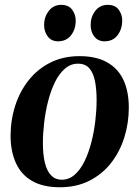

<svg xmlns="http://www.w3.org/2000/svg" viewBox="-20 -758 574 790"><path d="M307 -527Q376 -527 421 -501.5Q466 -476 488 -428.8Q510 -381.5 510 -315.5Q510 -251.5 491.5 -192.5Q473 -133.5 436.8 -87.2Q400.5 -41 347.5 -14.2Q294.5 12.5 226 12.5Q157.5 12.5 112.5 -13.2Q67.5 -39 45.8 -86.5Q24 -134 23.5 -197.5Q23.5 -263.5 42.5 -322.8Q61.5 -382 98 -428Q134.5 -474 187.2 -500.5Q240 -527 307 -527ZM301 -496Q270.5 -496 246.8 -475.2Q223 -454.5 206 -419.8Q189 -385 178 -342Q167 -299 161.8 -254Q156.5 -209 156.5 -168.5Q156.5 -121.5 164.8 -88Q173 -54.5 190.2 -36.5Q207.5 -18.5 234 -18.5Q264 -18.5 287.5 -39.2Q311 -60 328 -95Q345 -130 356 -173Q367 -216 372.2 -260.8Q377.5 -305.5 377.5 -345.5Q377.5 -389.5 371 -423.2Q364.5 -457 348 -476.5Q331.5 -496 301 -496ZM218.5 -588Q192 -588 176.8 -607.5Q161.5 -627 161.5 -655.5Q161.5 -688.5 180.8 -713.2Q200 -738 232 -738Q262.5 -738 277 -718Q291.5 -698 291.5 -673Q291.5 -637.5 272.2 -612.8Q253 -588 218.5 -588ZM410 -588Q383.5 -588 368.2 -607.5Q353 -627 353 -655.5Q353 -688.5 372 -713.2Q391 -738 423.5 -738Q454 -738 468.5 -718Q483 -698 483 -673Q482.5 -637.5 463.5 -612.8Q444.5 -588 410 -588Z"/></svg>

Font: Merriweather 120pt SemiBold
Style: Italic
Weight: 600
Italic angle: -7.8°
Version: Version 2.101